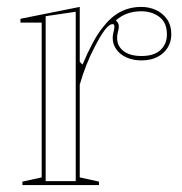

<svg xmlns="http://www.w3.org/2000/svg" viewBox="-20 -535 526 555"><path d="M44.8 0V-10L100.5 -22.2V-469.7H39.1V-480.7L210.5 -515V-356.3L218.5 -348.3Q232.9 -382.2 247.1 -409Q261.2 -435.9 275.4 -453.6Q299.6 -485.7 327.3 -500.3Q355 -515 388.2 -515Q411 -515 430.6 -506.1Q450.3 -497.2 462.7 -479.6Q475.2 -461.9 475.2 -435.4Q475.2 -414.7 464.8 -397.6Q454.5 -380.5 435.3 -370.5Q416.1 -360.4 388.9 -360.4Q365.1 -360.4 346.2 -368.7Q327.3 -377 316.6 -391.9Q305.8 -406.8 305.8 -425.2Q305.8 -432.7 307.2 -438.2Q308.6 -443.8 309.7 -449.1Q310.7 -454.5 310.7 -458.3Q310.7 -465.3 305.6 -465.3Q295.7 -465.3 282.4 -447.7Q269.2 -430.2 252.2 -396.3Q241.1 -375.6 230.1 -348Q219.2 -320.4 210.5 -290.5V-22.2L266.1 -10V0ZM198.9 -501 112 -488.2V-11.5H198.9ZM388.2 -502.4Q366.1 -502.4 348.1 -495.9Q330.2 -489.4 314.9 -476.1Q319.1 -472.5 321.3 -468.2Q323.4 -463.8 323.4 -458.3Q323.4 -454.1 322.3 -448.9Q321.2 -443.8 319.8 -437.9Q318.5 -432.1 318.5 -425.2Q318.5 -401.6 337.2 -387.4Q355.9 -373.1 388.9 -373.1Q425.8 -373.1 444.1 -390.6Q462.5 -408.1 462.5 -435.4Q462.5 -469.7 440.8 -486Q419.1 -502.4 388.2 -502.4Z"/></svg>

Font: Kalnia Glaze Thin
Style: Regular
Weight: 100
Version: Version 1.110